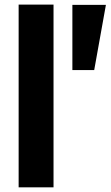

<svg xmlns="http://www.w3.org/2000/svg" viewBox="-20 -805 475 825"><path d="M60.1 -785.2H210V0H60.1ZM291 -784.2H435.1L384.8 -503.9H291Z"/></svg>

Font: Mattone
Style: Regular
Weight: 400
Width: 6
Designer: Nunzio Mazzaferro
Foundry: Collletttivo
Version: Version 2.000;Glyphs 3.2 (3217)